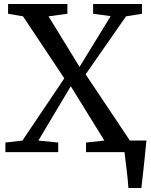

<svg xmlns="http://www.w3.org/2000/svg" viewBox="-20 -763 755 963"><path d="M624 180Q623 159.5 620.5 136Q618 112.5 615 88Q612 63.5 609.2 40.8Q606.5 18 604.5 0L560 -58H714.5Q712.5 -38 710 -14Q707.5 10 705 35.8Q702.5 61.5 699.5 87.2Q696.5 113 694 136.8Q691.5 160.5 689 180ZM92.5 -58 302.5 -370 95.5 -681 20.5 -694V-743H318V-694L223.5 -681L379 -427.5L535 -682L447 -694V-743H692V-694L612 -681L409.5 -390L631.5 -58L708 -48V0H411.5V-48L503.5 -58L335 -330.5L172.5 -58L272 -48V0H7V-48Z"/></svg>

Font: Merriweather 24pt
Style: Regular
Weight: 400
Designer: Eben Sorkin
Foundry: Eben Sorkin
Version: Version 2.100